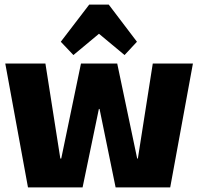

<svg xmlns="http://www.w3.org/2000/svg" viewBox="-20 -817 864 837"><path d="M3 -540H178L243 -126H247L333 -540H491L578 -126H581L646 -540H821L722 0H484L414 -342H411L340 0H102ZM245 -635 369 -797H454L577 -635L523 -577L356 -716H467L300 -577Z"/></svg>

Font: Pathway Extreme Condensed ExtraBold
Style: Regular
Weight: 800
Width: 3
Version: Version 1.001;gftools[0.9.26]